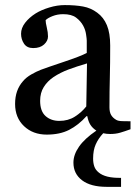

<svg xmlns="http://www.w3.org/2000/svg" viewBox="-20 -515 544 752"><path d="M267.6 122.1Q267.6 90.8 289.6 59.3Q311.5 27.8 357.4 -3.4Q342.3 -13.2 334 -26.4Q325.7 -39.6 321.8 -60.1H318.8Q287.1 -24.9 250.7 -6.3Q214.4 12.2 163.1 12.2Q108.9 12.2 74 -21Q39.1 -54.2 39.1 -107.9Q39.1 -135.7 46.9 -157.7Q54.7 -179.7 70.3 -197.3Q82.5 -211.9 102.5 -223.4Q122.6 -234.9 140.1 -241.7Q162.1 -250 229.2 -272.5Q296.4 -294.9 319.8 -307.6V-356Q319.8 -362.3 317.1 -380.4Q314.5 -398.4 305.7 -414.6Q295.9 -432.6 278.1 -446Q260.3 -459.5 227.5 -459.5Q205.1 -459.5 185.8 -451.9Q166.5 -444.3 158.7 -436Q158.7 -426.3 163.3 -407.2Q168 -388.2 168 -372.1Q168 -355 152.6 -340.8Q137.2 -326.7 109.9 -326.7Q85.4 -326.7 74 -344Q62.5 -361.3 62.5 -382.8Q62.5 -405.3 78.4 -425.8Q94.2 -446.3 119.6 -462.4Q141.6 -476.1 172.9 -485.6Q204.1 -495.1 233.9 -495.1Q274.9 -495.1 305.4 -489.5Q335.9 -483.9 360.8 -465.3Q385.7 -447.3 398.7 -416.3Q411.6 -385.3 411.6 -336.4Q411.6 -266.6 410.2 -212.6Q408.7 -158.7 408.7 -94.7Q408.7 -75.7 415.3 -64.5Q421.9 -53.2 435.5 -45.4Q442.9 -41 458.7 -40.5Q474.6 -40 491.2 -40V-8.8Q468.3 -0.5 450.9 4.6Q433.6 9.8 411.6 9.8Q404.3 9.8 397.2 9Q390.1 8.3 384.3 6.8Q365.2 27.3 355 50.3Q344.7 73.2 344.7 106Q344.7 123.5 349.4 137Q354 150.4 366.7 160.6Q379.4 171.4 401.1 176.8Q422.9 182.1 454.1 181.6V216.8H397.9Q335.4 216.8 301.5 191.2Q267.6 165.5 267.6 122.1ZM320.8 -266.6Q279.3 -254.4 248 -242.7Q216.8 -231 189.9 -213.4Q165.5 -196.8 151.4 -174.1Q137.2 -151.4 137.2 -120.1Q137.2 -79.6 158.4 -60.5Q179.7 -41.5 212.4 -41.5Q247.1 -41.5 273.4 -58.3Q299.8 -75.2 317.9 -98.1Z"/></svg>

Font: UniBurma_GGSerif
Style: Book
Weight: 400
Designer: Victor San Kho Lin (for Burmese only and related typography optimization with it)
Foundry: http://www.unimm.org
Version: 2.0